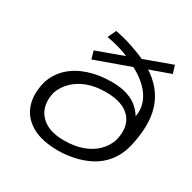

<svg xmlns="http://www.w3.org/2000/svg" viewBox="-159 -875 1046 1044"><g transform="rotate(30 364.0 -353.0)"><path d="M331 8Q230 8 167 -28Q104 -64 82 -128Q60 -192 82 -277Q102 -337 146.5 -378Q191 -419 256 -440.5Q321 -462 401 -462Q460 -462 501.5 -447.5Q543 -433 569.5 -408Q596 -383 613 -351H602Q621 -426 580 -489Q539 -552 448 -597L476 -596L242 -512L228 -561L407 -626L408 -617Q377 -632 339 -643Q301 -654 257 -662L282 -714Q345 -701 396 -683.5Q447 -666 490 -646L468 -648L650 -714L665 -665L528 -616L527 -625Q633 -560 665.5 -457.5Q698 -355 661 -206Q644 -145 609 -103Q574 -61 528.5 -37.5Q483 -14 432 -3Q381 8 331 8ZM332 -56Q398 -56 447.5 -74Q497 -92 530 -124Q563 -156 578 -199Q602 -292 555 -345Q508 -398 401 -398Q333 -398 284 -379Q235 -360 203 -328.5Q171 -297 155 -255Q133 -166 181 -111Q229 -56 332 -56Z"/></g></svg>

Font: Nunito Sans 7pt Expanded Light
Style: Italic
Weight: 300
Width: 7
Italic angle: -9°
Designer: Vernon Adams
Foundry: Vernon Adams
Version: Version 3.101;gftools[0.9.27]